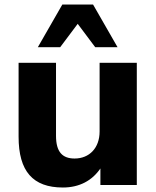

<svg xmlns="http://www.w3.org/2000/svg" viewBox="-20 -816 688 847"><path d="M257.3 11.2C330.1 11.2 386.2 -19 422.9 -72.8V0H583.5V-539.1H419.4V-235.8C419.4 -163.1 374 -116.7 309.1 -116.7C255.9 -116.7 227.1 -145 227.1 -216.8V-539.1H62V-212.9C62 -60.5 125 11.2 257.3 11.2ZM245.6 -607.9 322.8 -710.9 399.9 -607.9H498.5L390.6 -795.9H254.9L147 -607.9Z"/></svg>

Font: Winston ExtraBold
Style: Regular
Weight: 800
Designer: Vernon Adams, Kim Jin-seong, David Berlow, Cristiano Sobral
Foundry: The Winston Project Authors
Version: Version 3.004